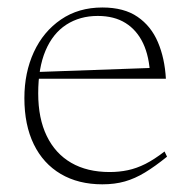

<svg xmlns="http://www.w3.org/2000/svg" viewBox="-20 -470 494 500"><path d="M246.5 -450.5Q303 -450.5 338.2 -426.2Q373.5 -402 391.2 -360.2Q409 -318.5 412 -265H77L76 -282.5L385.5 -293.5L371 -273Q369 -322.5 352.8 -357Q336.5 -391.5 307 -410Q277.5 -428.5 234.5 -428.5Q188 -428.5 152.8 -405.8Q117.5 -383 98.5 -338Q79.5 -293 79.5 -227Q79.5 -161.5 101.8 -115.8Q124 -70 165.5 -46Q207 -22 265.5 -22Q290.5 -22 313 -26.8Q335.5 -31.5 358.8 -43.2Q382 -55 408.5 -75.5L415 -62Q383.5 -36.5 357.5 -20.8Q331.5 -5 305.2 2.5Q279 10 246.5 10Q184 10 138.2 -17Q92.5 -44 68 -94.2Q43.5 -144.5 43.5 -214.5Q43.5 -281 68.2 -334.5Q93 -388 138.8 -419.2Q184.5 -450.5 246.5 -450.5Z"/></svg>

Font: Newsreader 16pt 16pt ExtraLight
Style: Regular
Weight: 250
Version: Version 1.003